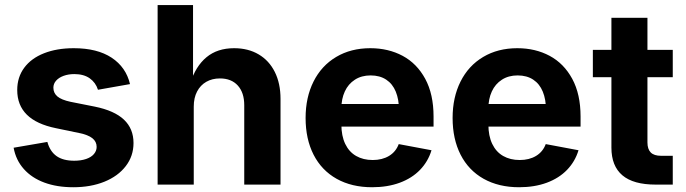

<svg xmlns="http://www.w3.org/2000/svg" viewBox="-20 -748 2778 778"><path d="M35.2 -149.4 171.9 -172.9Q182.6 -134.3 209.2 -115.5Q235.8 -96.7 280.8 -96.7Q308.1 -96.7 328.9 -103.8Q349.6 -110.8 360.6 -123.8Q371.6 -136.7 371.6 -152.8Q371.6 -174.3 354.2 -188Q336.9 -201.7 300.8 -209L207 -228.5Q127.9 -244.6 88.9 -283.2Q49.8 -321.8 49.8 -383.3Q49.8 -435.1 78.1 -473.4Q106.4 -511.7 158.4 -532.2Q210.4 -552.7 278.8 -552.7Q374 -552.7 432.4 -514.2Q490.7 -475.6 506.8 -407.2L377 -384.3Q367.7 -413.6 343.5 -430.7Q319.3 -447.8 281.2 -447.8Q257.3 -447.8 237.8 -440.7Q218.3 -433.6 207.3 -421.1Q196.3 -408.7 196.3 -392.6Q196.3 -371.1 212.6 -357.2Q229 -343.3 266.1 -335.4L364.3 -315.9Q443.4 -299.8 482.2 -263.2Q521 -226.6 521 -168.5Q521 -115.7 489.7 -75Q458.5 -34.2 403.1 -11.7Q347.7 10.7 276.9 10.7Q210.9 10.7 159.9 -8.1Q108.9 -26.9 76.7 -63Q44.4 -99.1 35.2 -149.4Z M765.1 0H618.7V-727.5H762.2V-409.7H750.5Q772.5 -479.5 816.7 -516.1Q860.8 -552.7 928.7 -552.7Q985.4 -552.7 1027.8 -527.8Q1070.3 -502.9 1093.5 -456.5Q1116.7 -410.2 1116.7 -347.2V0H969.7V-321.8Q969.7 -372.6 943.6 -401.4Q917.5 -430.2 871.1 -430.2Q839.8 -430.2 815.9 -416.5Q792 -402.8 778.6 -377.2Q765.1 -351.6 765.1 -315.9Z M1218.3 -270Q1218.3 -353.5 1250.5 -417.7Q1282.7 -481.9 1342.3 -517.3Q1401.9 -552.7 1480.5 -552.7Q1553.7 -552.7 1611.6 -521.7Q1669.4 -490.7 1703.1 -428.5Q1736.8 -366.2 1736.8 -275.9V-234.9H1278.3V-326.7H1665L1596.7 -302.2Q1596.7 -345.2 1583.7 -376.7Q1570.8 -408.2 1544.9 -425.3Q1519 -442.4 1481.9 -442.4Q1444.8 -442.4 1418 -425Q1391.1 -407.7 1377.2 -377.4Q1363.3 -347.2 1363.3 -308.6V-243.7Q1363.3 -197.3 1378.9 -164.8Q1394.5 -132.3 1423.1 -116Q1451.7 -99.6 1490.2 -99.6Q1528.8 -99.6 1556.4 -116.2Q1584 -132.8 1595.7 -164.1L1728.5 -139.2Q1714.8 -93.8 1682.1 -59.8Q1649.4 -25.9 1599.9 -7.6Q1550.3 10.7 1487.8 10.7Q1405.3 10.7 1344.2 -23.4Q1283.2 -57.6 1250.7 -121.1Q1218.3 -184.6 1218.3 -270Z M1814 -270Q1814 -353.5 1846.2 -417.7Q1878.4 -481.9 1938 -517.3Q1997.6 -552.7 2076.2 -552.7Q2149.4 -552.7 2207.3 -521.7Q2265.1 -490.7 2298.8 -428.5Q2332.5 -366.2 2332.5 -275.9V-234.9H1874V-326.7H2260.7L2192.4 -302.2Q2192.4 -345.2 2179.4 -376.7Q2166.5 -408.2 2140.6 -425.3Q2114.7 -442.4 2077.6 -442.4Q2040.5 -442.4 2013.7 -425Q1986.8 -407.7 1972.9 -377.4Q1959 -347.2 1959 -308.6V-243.7Q1959 -197.3 1974.6 -164.8Q1990.2 -132.3 2018.8 -116Q2047.4 -99.6 2085.9 -99.6Q2124.5 -99.6 2152.1 -116.2Q2179.7 -132.8 2191.4 -164.1L2324.2 -139.2Q2310.5 -93.8 2277.8 -59.8Q2245.1 -25.9 2195.6 -7.6Q2146 10.7 2083.5 10.7Q2001 10.7 1939.9 -23.4Q1878.9 -57.6 1846.4 -121.1Q1814 -184.6 1814 -270Z M2603.5 -675.8V-170.9Q2603.5 -143.6 2616.9 -130.1Q2630.4 -116.7 2658.7 -116.7H2706.1V0H2636.7Q2546.4 0 2502 -37.6Q2457.5 -75.2 2457.5 -149.9V-675.8ZM2706.1 -435.1H2382.3V-545.9H2706.1Z"/></svg>

Font: Inter RS Variable
Style: Regular
Weight: 400
Designer: Rasmus Andersson (customised by Maria Ramos and Noel Pretorius)
Foundry: rsms
Version: Version 3.001;Glyphs 3.2.3 (3260)